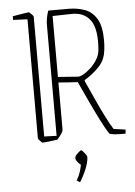

<svg xmlns="http://www.w3.org/2000/svg" viewBox="-56 -644 631 895"><g transform="rotate(-5 259.5 -196.0)"><path d="M437 -6Q420 -32 399.5 -72.5Q379 -113 356.5 -161Q334 -209 312 -257Q290 -258 267 -259.5Q244 -261 222 -263V-48Q222 -40 220.5 -35Q219 -30 208 -15L194 2Q176 5 152.5 7.5Q129 10 124 10Q122 10 113 0.5Q104 -9 104 -12V-569L37 -572V-589Q43 -590 60 -593Q77 -596 93.5 -598.5Q110 -601 113 -601Q115 -601 124.5 -591.5Q134 -582 134 -579V-18L192 -16V-539Q192 -547 194.5 -564Q197 -581 204 -601H299Q340 -601 374.5 -588.5Q409 -576 430 -541.5Q451 -507 451 -440Q451 -420 448.5 -397Q446 -374 439 -357Q432 -338 415.5 -320Q399 -302 379.5 -287Q360 -272 345 -264V-258Q364 -217 384.5 -171.5Q405 -126 424.5 -87.5Q444 -49 459 -25L515 -17L513 2Q499 2 482 1.5Q465 1 452 -1Q439 -3 437 -6ZM316 -282Q324 -281 340.5 -290Q357 -299 374.5 -315Q392 -331 405.5 -352.5Q419 -374 421 -398Q429 -494 399.5 -536Q370 -578 308 -576L222 -574V-289ZM282 209 267 200Q280 177 285 160.5Q290 144 293 128Q284 122 276.5 111.5Q269 101 270 94L272 86Q273 83 284.5 72Q296 61 300 61Q303 61 309 68Q315 75 320.5 82.5Q326 90 326 94Q326 116 313 148.5Q300 181 282 209Z"/></g></svg>

Font: Grenze Gotisch Thin
Style: Regular
Weight: 100
Designer: Renata Polastri
Foundry: Omnibus-Type
Version: Version 1.001